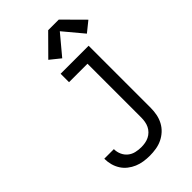

<svg xmlns="http://www.w3.org/2000/svg" viewBox="-289 -1074 1178 1178"><g transform="rotate(-45 300.0 -485.0)"><path d="M275 8Q248 8 222 4Q196 0 172 -10Q148 -20 127 -36.5Q106 -53 92 -75Q78 -97 71 -122.5Q64 -148 64 -174Q64 -175 64 -176Q64 -177 64 -177H147Q147 -177 147 -176.5Q147 -176 147 -176Q147 -152 157 -129.5Q167 -107 185.5 -92Q204 -77 227.5 -71.5Q251 -66 275 -66Q292 -66 309 -69Q326 -72 341.5 -79.5Q357 -87 369.5 -99.5Q382 -112 389.5 -127.5Q397 -143 400 -160.5Q403 -178 403 -195V-662H243V-735H486V-195Q486 -167 480.5 -139.5Q475 -112 462 -87.5Q449 -63 428.5 -44Q408 -25 383 -13Q358 -1 330 3.5Q302 8 275 8ZM317 -795 250 -849 378 -978H470L598 -849L531 -795L424 -923Z"/></g></svg>

Font: Iosevka Curly Extended
Style: Regular
Weight: 400
Width: 7
Monospace: yes
Designer: Belleve Invis
Foundry: Belleve Invis
Version: Version 11.1.0; ttfautohint (v1.8.3)